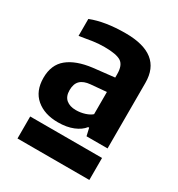

<svg xmlns="http://www.w3.org/2000/svg" viewBox="-157 -817 792 854"><g transform="rotate(30 239.5 -390.0)"><path d="M23 -359Q23 -426 66.5 -461.5Q110 -497 191 -507L299 -519V-537Q299 -582 275.5 -597.5Q252 -613 190 -613Q159 -613 132.5 -609Q106 -605 65 -598V-685Q136 -713 241 -713Q427 -713 427 -566V-229H319L310 -268H305Q288 -246 255 -232.5Q222 -219 177 -219Q108 -219 65.5 -255Q23 -291 23 -359ZM299 -331V-445L219 -438Q185 -435 168 -418.5Q151 -402 151 -369Q151 -337 169.5 -321.5Q188 -306 219 -306Q243 -306 265 -313Q287 -320 299 -331ZM58 -67V-180H427V-67Z"/></g></svg>

Font: LINE Seed Sans KR Bold
Style: Regular
Weight: 700
Designer: LINE BX Design & Sandoll Inc & Dalton Maag Ltd
Foundry: Sandoll Inc.
Version: Version 1.000